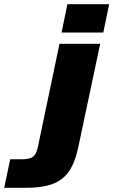

<svg xmlns="http://www.w3.org/2000/svg" viewBox="-110 -750 543 920"><path d="M-90 150 -61 13H-2Q33 13 49 0.5Q65 -12 72 -48L175 -540H370L265 -44Q249 31 219 73Q189 115 139.5 132.5Q90 150 15 150ZM185 -594 213 -730H413L385 -594Z"/></svg>

Font: Geist Black
Style: Italic
Weight: 900
Italic angle: -12°
Designer: Basement.studio, Andrés Briganti, Mateo Zaragoza
Foundry: Basement.studio, Vercel, Andrés Briganti, Guido Ferreyra, Mateo Zaragoza
Version: Version 1.500; ttfautohint (v1.8.4.7-5d5b)